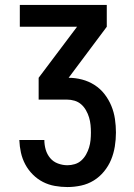

<svg xmlns="http://www.w3.org/2000/svg" viewBox="-20 -540 540 775"><path d="M252 215Q227 215 201.5 210.5Q176 206 153.5 194.5Q131 183 112.5 164.5Q94 146 82 123.5Q70 101 64.5 76Q59 51 58 25H159Q159 45 164.5 64Q170 83 182.5 98Q195 113 214 120Q233 127 252 127Q267 127 282 122.5Q297 118 308.5 107.5Q320 97 327.5 83.5Q335 70 339.5 55.5Q344 41 345.5 25.5Q347 10 347 -5Q347 -20 345.5 -35.5Q344 -51 339.5 -66Q335 -81 327 -95Q319 -109 307.5 -119Q296 -129 281 -133.5Q266 -138 250 -138H136V-226L291 -432H60V-520H411V-432L257 -226Q284 -226 311 -219Q338 -212 361.5 -197Q385 -182 402 -160Q419 -138 429.5 -112.5Q440 -87 444 -59.5Q448 -32 448 -5Q448 23 443.5 51Q439 79 428.5 104.5Q418 130 400 152Q382 174 358.5 188.5Q335 203 307.5 209Q280 215 252 215Z"/></svg>

Font: Iosevka SS04 Semibold
Style: Regular
Weight: 600
Monospace: yes
Designer: Belleve Invis
Foundry: Belleve Invis
Version: Version 19.0.0; ttfautohint (v1.8.4)